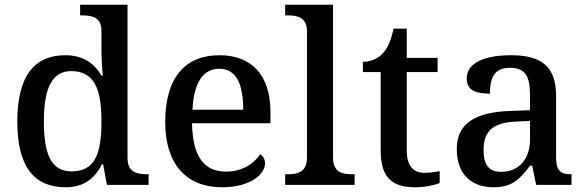

<svg xmlns="http://www.w3.org/2000/svg" viewBox="-20 -780 2471 810"><path d="M257 10C335 10 380 -28 410 -87H415L431 0H607V-45H600C556 -45 518 -54 518 -114V-760H318V-715H326C370 -715 408 -707 408 -649V-574C408 -542 410 -495 414 -461H408C379 -511 332 -547 256 -547C125 -547 53 -460 53 -267C53 -75 125 10 257 10ZM281 -57C198 -57 165 -126 165 -267C165 -405 198 -480 280 -480C378 -480 408 -405 408 -268C408 -125 378 -57 281 -57Z M916 10C1040 10 1098 -47 1098 -91C1098 -110 1088 -124 1077 -129C1053 -91 1003 -56 934 -56C842 -56 793 -117 790 -260H1121V-307C1121 -466 1039 -547 906 -547C760 -547 677 -452 677 -264C677 -91 764 10 916 10ZM1006 -317H792C797 -429 836 -490 905 -490C979 -490 1006 -422 1006 -317Z M1183 0H1476V-45H1464C1423 -45 1385 -54 1385 -115V-760H1183V-715H1196C1235 -715 1275 -706 1275 -649V-115C1275 -54 1236 -45 1196 -45H1183Z M1732 10C1774 10 1817 0 1835 -8V-58C1814 -54 1794 -51 1770 -51C1723 -51 1696 -81 1696 -146V-476H1826V-536H1696V-659H1640C1630 -610 1616 -577 1594 -554C1573 -531 1540 -519 1511 -519V-476H1586V-146C1586 -30 1634 10 1732 10Z M2062 10C2143 10 2174 -26 2216 -81H2225L2242 0H2391V-45H2388C2343 -45 2326 -61 2326 -117V-375C2326 -501 2263 -547 2136 -547C2033 -547 1949 -519 1949 -449C1949 -402 1982 -385 2047 -385C2047 -448 2062 -494 2132 -494C2206 -494 2216 -444 2216 -373V-315L2134 -312C1981 -307 1907 -257 1907 -151C1907 -41 1973 10 2062 10ZM2094 -55C2043 -55 2020 -85 2020 -146C2020 -222 2054 -263 2157 -267L2216 -270V-191C2216 -108 2168 -55 2094 -55Z"/></svg>

Font: Noto Serif Medium
Style: Regular
Weight: 500
Designer: Monotype Design Team
Foundry: Monotype Imaging Inc.
Version: Version 2.013